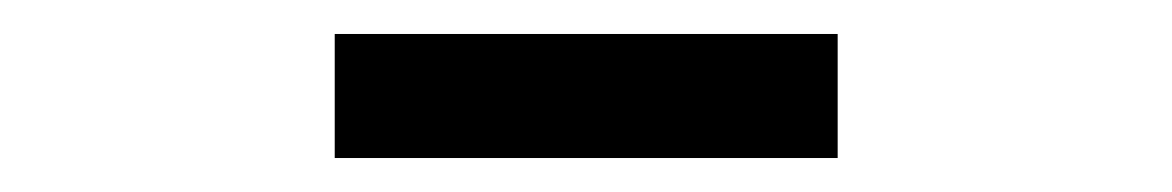

<svg xmlns="http://www.w3.org/2000/svg" viewBox="-20 -366 690 113"><path d="M177 -273V-346H473V-273Z"/></svg>

Font: Azeret Mono Light
Style: Regular
Weight: 300
Designer: Martin Vácha
Foundry: Displaay
Version: Version 1.002